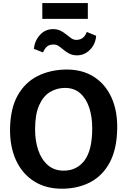

<svg xmlns="http://www.w3.org/2000/svg" viewBox="-20 -1194 811 1223"><path d="M383 8Q276 10 199.2 -37.8Q122.5 -85.5 82.2 -172.8Q42 -260 44 -376Q46.5 -504.5 93 -586.8Q139.5 -669 218.5 -709Q297.5 -749 397.5 -751Q500 -753 574.8 -706.8Q649.5 -660.5 689.2 -574.8Q729 -489 726.5 -372.5Q724 -244 679.5 -160.2Q635 -76.5 558.5 -35.2Q482 6 383 8ZM386 -107Q469.5 -107 518.5 -172.2Q567.5 -237.5 567.5 -377.5Q567.5 -450.5 548.2 -508.5Q529 -566.5 490.5 -600.2Q452 -634 394 -634Q342 -634 298.8 -608Q255.5 -582 229.5 -524Q203.5 -466 203.5 -370Q203.5 -296.5 223.8 -237Q244 -177.5 284.8 -142.2Q325.5 -107 386 -107ZM471 -841.5Q442.5 -841.5 422.2 -852Q402 -862.5 386 -876Q370 -889.5 355 -900Q340 -910.5 322 -910.5Q295 -910.5 280 -898Q265 -885.5 254 -860L195.5 -883Q201.5 -936 235.2 -972.2Q269 -1008.5 317.5 -1008.5Q345.5 -1008.5 365.8 -998.2Q386 -988 402.2 -974.5Q418.5 -961 433.5 -950.5Q448.5 -940 466.5 -940Q489.5 -940 506 -951.8Q522.5 -963.5 533 -990.5L592.5 -966Q588.5 -912 553 -876.8Q517.5 -841.5 471 -841.5ZM249.5 -1074V-1174.5H539.5V-1074Z"/></svg>

Font: Merriweather Sans
Style: Bold
Weight: 700
Designer: Eben Sorkin
Foundry: Eben Sorkin
Version: Version 1.008; ttfautohint (v1.7.19-72a1) -l 8 -r 50 -G 200 